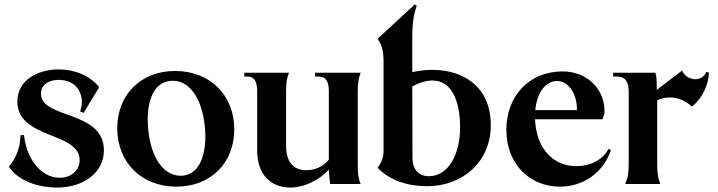

<svg xmlns="http://www.w3.org/2000/svg" viewBox="-20 -827 3226 863"><path d="M237 16C354 16 447 -50 447 -151C447 -333 164 -291 164 -406C164 -450 205 -468 243 -468C315 -468 348 -419 348 -369C348 -354 345 -339 340 -326L356 -320L426 -435C385 -487 315 -515 245 -515C149 -515 58 -467 58 -370C59 -200 338 -236 338 -107C338 -61 299 -28 249 -28C158 -28 97 -123 88 -220L72 -219C71 -156 49 -114 20 -78C58 -18 144 16 237 16Z M773 12C927 12 1033 -95 1033 -245C1033 -399 925 -508 767 -508C613 -508 507 -401 507 -251C507 -97 616 12 773 12ZM792 -37C705 -37 647 -139 644 -285C643 -397 684 -464 756 -464C841 -465 900 -364 903 -218C904 -106 863 -37 792 -37Z M1282 16C1345 17 1416 -17 1458 -65C1459 -39 1462 -14 1464 0H1601C1592 -22 1588 -43 1588 -80V-416C1588 -456 1592 -476 1601 -500H1396V-483H1412C1443 -483 1458 -463 1458 -417V-109C1432 -77 1392 -60 1350 -62C1298 -65 1266 -100 1266 -171V-416C1266 -456 1269 -476 1279 -500H1078V-483H1093C1122 -483 1136 -462 1136 -416V-151C1136 -41 1197 14 1282 16Z M1899 10C2060 10 2186 -100 2186 -264C2186 -441 2059 -513 1923 -513C1893 -513 1863 -509 1833 -503V-670C1834 -721 1838 -757 1853 -801L1844 -807L1680 -655V-647C1696 -626 1702 -602 1704 -562V-150C1704 -120 1696 -97 1677 -73C1732 -16 1813 10 1899 10ZM1833 -438C1868 -458 1900 -466 1929 -465C2004 -462 2048 -385 2048 -253C2048 -138 1998 -35 1908 -35C1863 -35 1834 -63 1834 -119Z M2497 12C2599 12 2690 -48 2726 -152L2715 -158C2690 -108 2632 -80 2570 -80C2472 -80 2390 -154 2385 -291H2688L2697 -317C2702 -426 2619 -506 2509 -506C2358 -506 2256 -395 2256 -244C2256 -84 2366 12 2497 12ZM2386 -332C2393 -406 2429 -463 2485 -463C2533 -463 2575 -407 2573 -332Z M2790 0H2948C2938 -24 2934 -48 2934 -89V-376C2952 -385 2972 -389 2991 -389C3027 -389 3062 -374 3090 -348C3135 -383 3166 -445 3166 -502L3154 -503C3146 -482 3126 -471 3105 -471C3081 -471 3056 -485 3046 -510L2932 -423C2932 -455 2932 -481 2926 -500H2736V-483H2754C2789 -483 2806 -461 2806 -413V-94C2806 -49 2802 -27 2790 0Z"/></svg>

Font: Sinistre
Style: Bold
Weight: 700
Designer: Jules Durand
Foundry: Collletttivo
Version: Version 69.420;Glyphs 3.2 (3217)